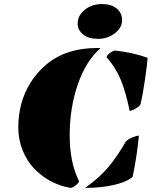

<svg xmlns="http://www.w3.org/2000/svg" viewBox="-20 -913 790 943"><path d="M616.7 -368.7Q598.1 -459.5 573.7 -519.8Q549.3 -580.1 503.4 -632.3Q504.4 -641.1 520 -652.8Q535.6 -664.6 546.4 -664.6Q631.3 -655.3 704.6 -629.4Q703.6 -601.1 692.4 -523.9Q681.2 -446.8 670.4 -401.4Q668.5 -393.6 648.4 -381.1Q628.4 -368.7 616.7 -368.7ZM662.1 -246.6Q652.8 -145.5 631.3 -44.4Q604 -20 541.5 -5.1Q479 9.8 398.4 9.8Q469.2 -41 512 -92Q554.7 -143.1 598.6 -218.8Q609.4 -229.5 629.6 -238Q649.9 -246.6 662.1 -246.6ZM368.2 -23.4Q368.2 -16.1 352.5 -3.2Q336.9 9.8 325.2 9.8Q220.2 -9.3 147 -85.9Q111.3 -123.5 90.6 -176Q69.8 -228.5 69.8 -287.8Q69.8 -347.2 84.5 -402.6Q99.1 -458 130.6 -508.1Q162.1 -558.1 207 -595.7Q303.7 -677.2 455.6 -677.2Q467.3 -677.2 474.1 -676.8Q402.8 -615.2 362.5 -499.3Q322.3 -383.3 322.3 -248.8Q322.3 -114.3 368.2 -23.4ZM380.9 -850.1Q418.9 -893.1 481.4 -893.1Q526.9 -893.1 553.2 -871.1Q579.6 -849.1 579.6 -813.2Q579.6 -777.3 544.2 -749.8Q508.8 -722.2 461.7 -722.2Q414.6 -722.2 387.9 -743.9Q361.3 -765.6 361.3 -796.6Q361.3 -827.6 380.9 -850.1Z"/></svg>

Font: Emblema One
Style: Regular
Weight: 400
Designer: Riccardo De Franceschi
Foundry: Riccardo De Franceschi
Version: Version 1.003